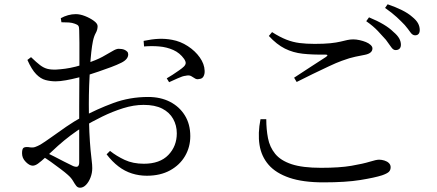

<svg xmlns="http://www.w3.org/2000/svg" viewBox="-20 -837 2040 897"><path d="M666 -16Q630 -16 596.5 -26.5Q563 -37 533.5 -59.5Q504 -82 478 -116L494 -132Q524 -108 562.5 -90Q601 -72 652 -72Q727 -72 766.5 -113Q806 -154 806 -214Q806 -251 789 -281.5Q772 -312 738 -329.5Q704 -347 651 -347Q605 -347 555.5 -331.5Q506 -316 458 -292.5Q410 -269 368 -244Q340 -227 309.5 -204Q279 -181 251 -156Q223 -131 198 -107Q171 -82 157.5 -72.5Q144 -63 133 -63Q125 -63 117 -67.5Q109 -72 101 -80Q91 -90 87 -100Q83 -110 83 -121Q83 -139 88.5 -145Q94 -151 111 -150Q132 -146 143.5 -150Q155 -154 168 -161Q188 -173 220 -196Q252 -219 289.5 -245Q327 -271 362 -289Q432 -327 509 -355.5Q586 -384 672 -384Q730 -384 774 -361.5Q818 -339 843.5 -298Q869 -257 869 -201Q869 -150 844.5 -108Q820 -66 774.5 -41Q729 -16 666 -16ZM354 40Q343 40 336 31Q329 22 321 8Q313 -6 297 -20Q285 -31 263 -47.5Q241 -64 217.5 -81Q194 -98 174 -109L188 -128Q208 -119 232 -106.5Q256 -94 279.5 -82Q303 -70 322 -61Q338 -55 344 -60Q350 -65 350 -79Q350 -118 350 -182Q350 -246 350 -340Q350 -383 350.5 -436.5Q351 -490 351 -543Q351 -596 351 -637Q351 -678 350 -695Q350 -711 346 -716.5Q342 -722 330 -726Q317 -731 302 -732Q287 -733 267 -733L264 -752Q280 -761 298 -766Q316 -771 334 -771Q354 -771 377 -762Q400 -753 418 -740Q436 -727 436 -715Q436 -698 427.5 -683Q419 -668 414 -644Q410 -625 406.5 -593.5Q403 -562 400.5 -522Q398 -482 396.5 -437.5Q395 -393 395 -350Q395 -271 397.5 -220Q400 -169 403 -137Q406 -105 408.5 -86Q411 -67 411 -51Q411 -29 403 -8Q395 13 382 26.5Q369 40 354 40ZM240 -457Q216 -457 193 -463Q170 -469 149 -490.5Q128 -512 108 -557L125 -570Q151 -545 167.5 -532.5Q184 -520 201 -515.5Q218 -511 243 -512Q262 -513 284.5 -516Q307 -519 333 -525.5Q359 -532 384 -541Q430 -556 458.5 -571.5Q487 -587 505 -598Q523 -609 534 -609Q541 -609 548.5 -608Q556 -607 562.5 -604Q569 -601 574 -596Q579 -591 579 -583Q579 -560 547 -544Q527 -534 499 -523.5Q471 -513 441.5 -503Q412 -493 387 -485Q370 -481 343 -474Q316 -467 288 -462Q260 -457 240 -457ZM911 -468Q899 -465 891 -470.5Q883 -476 873 -481.5Q863 -487 847 -483Q834 -482 810 -471Q786 -460 770 -453L759 -471Q770 -477 786 -487.5Q802 -498 817 -508.5Q832 -519 839 -526Q847 -534 847.5 -542Q848 -550 840 -562Q820 -590 789.5 -603.5Q759 -617 724 -620Q689 -623 653 -620L651 -646Q689 -654 720.5 -655.5Q752 -657 784 -651Q823 -644 857.5 -621.5Q892 -599 913.5 -568.5Q935 -538 936 -507Q937 -492 931 -480.5Q925 -469 911 -468Z M1828 -603Q1817 -603 1807.5 -617Q1798 -631 1783 -651Q1767 -669 1745.5 -692Q1724 -715 1691 -738L1704 -756Q1743 -740 1771.5 -723Q1800 -706 1818 -688Q1837 -672 1845 -657.5Q1853 -643 1853 -628Q1853 -616 1846.5 -609.5Q1840 -603 1828 -603ZM1491 15Q1395 15 1332 -6.5Q1269 -28 1235 -67Q1201 -106 1192.5 -160Q1184 -214 1197 -280H1224Q1224 -233 1232 -191.5Q1240 -150 1265.5 -118.5Q1291 -87 1342 -70Q1393 -53 1480 -53Q1567 -53 1622 -62.5Q1677 -72 1707.5 -81.5Q1738 -91 1751 -91Q1763 -91 1776 -87Q1789 -83 1797 -75Q1805 -67 1805 -56Q1805 -42 1796.5 -34Q1788 -26 1765 -18Q1731 -7 1663.5 4Q1596 15 1491 15ZM1354 -474Q1391 -499 1433.5 -526Q1476 -553 1503 -571Q1518 -582 1499 -582Q1440 -581 1394.5 -586Q1349 -591 1311 -610Q1273 -629 1236 -669L1251 -687Q1287 -664 1317.5 -652Q1348 -640 1379.5 -636Q1411 -632 1450 -632Q1494 -632 1523 -635Q1552 -638 1570.5 -642.5Q1589 -647 1602.5 -650Q1616 -653 1631 -653Q1644 -653 1660 -649.5Q1676 -646 1689.5 -640.5Q1703 -635 1711.5 -627Q1720 -619 1720 -611Q1720 -588 1685 -581Q1665 -577 1640 -572Q1615 -567 1577 -553Q1552 -544 1516 -527Q1480 -510 1440.5 -491Q1401 -472 1366 -454ZM1919 -672Q1907 -672 1897 -686.5Q1887 -701 1871 -720Q1854 -738 1833.5 -757Q1813 -776 1779 -800L1791 -817Q1829 -804 1858 -789.5Q1887 -775 1905 -759Q1925 -743 1933 -728Q1941 -713 1941 -697Q1941 -685 1935.5 -678.5Q1930 -672 1919 -672Z"/></svg>

Font: Noto Serif HK ExtraLight
Style: Regular
Weight: 400
Version: Version 2.002-H1;hotconv 1.1.0;makeotfexe 2.6.0